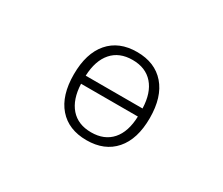

<svg xmlns="http://www.w3.org/2000/svg" viewBox="-96 -774 1193 1026"><g transform="rotate(30 500.0 -261.0)"><path d="M326.2 -286.1H676.8Q673.8 -380.9 628.4 -432.6Q583 -484.4 502 -484.4Q420.9 -484.4 375.5 -432.6Q330.1 -380.9 326.2 -286.1ZM326.2 -236.3Q330.1 -141.6 375.5 -89.8Q420.9 -38.1 502 -38.1Q583 -38.1 628.4 -89.4Q673.8 -140.6 676.8 -236.3ZM267.6 -260.7Q267.6 -390.6 329.1 -461.9Q390.6 -533.2 501.5 -533.2Q612.3 -533.2 674.3 -461.9Q736.3 -390.6 736.3 -260.7Q736.3 -130.9 674.3 -60.1Q612.3 10.7 501.5 10.7Q390.6 10.7 329.1 -60.1Q267.6 -130.9 267.6 -260.7Z"/></g></svg>

Font: Gen Shin Gothic Monospace Light
Style: Regular
Weight: 300
Designer: [Source Han Sans]
Ryoko NISHIZUKA  (kana & ideographs); Paul D. Hunt (Latin, Greek & Cyrillic); Wenlong ZHANG  (bopomofo
Version: Version 1.002.20150607